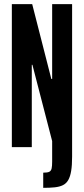

<svg xmlns="http://www.w3.org/2000/svg" viewBox="-20 -708 404 924"><path d="M188 196V123Q209 123 217.5 118.5Q226 114 228.5 102.5Q231 91 231 70V-29L136 -396H133V0H37V-688H135L227 -328H231V-688H327V46Q327 87 322.5 114.5Q318 142 308.5 158.5Q299 175 283 183Q267 191 243.5 193.5Q220 196 188 196Z"/></svg>

Font: Saira UltraCondensed
Style: Bold
Weight: 700
Width: 1
Designer: Hector Gatti with collaboration of the Omnibus-Type team
Foundry: Omnibus-Type
Version: Version 1.101